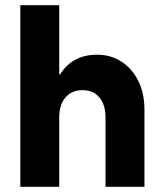

<svg xmlns="http://www.w3.org/2000/svg" viewBox="-20 -720 632 740"><path d="M58.3 0V-700H208.3V-433.3H211.7Q234.2 -470 270 -489.6Q305.8 -509.2 354.2 -509.2Q407.5 -509.2 448.8 -482.1Q490 -455 513.3 -407.5Q536.7 -360 536.7 -297.5V0H386.7V-267.5Q386.7 -316.7 362.9 -344.6Q339.2 -372.5 297.5 -372.5Q256.7 -372.5 232.5 -344.6Q208.3 -316.7 208.3 -267.5V0Z"/></svg>

Font: Funnel Sans Light ExtraBold
Style: Regular
Weight: 800
Version: Version 1.000